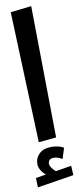

<svg xmlns="http://www.w3.org/2000/svg" viewBox="-111 -809 453 1105"><g transform="rotate(-10 115.5 -257.0)"><path d="M66 5 37 -760 159 -774 169 -5ZM229 226 16 260 14 205 74 195Q55 179 45.5 161.5Q36 144 36 128Q36 92 61 68Q86 44 134 44Q173 44 204 61L184 124Q169 115 158 111.5Q147 108 134 108Q117 108 109.5 116.5Q102 125 102 137Q102 158 134 186L226 171Z"/></g></svg>

Font: FiraGO Medium
Style: Italic
Weight: 500
Italic angle: -8°
Designer: bBox Type GmbH
Foundry: bBox Type GmbH
Version: Version 1.001